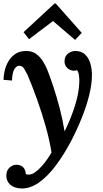

<svg xmlns="http://www.w3.org/2000/svg" viewBox="-21 -801 586 1092"><path d="M103 271Q61 270 38 250Q15 230 15 198Q15 169 33 152.5Q51 136 71 136Q121 136 126 189Q133 192 140 192Q159 193 179 178.5Q199 164 217.5 143Q236 122 250.5 100.5Q265 79 272 66Q261 -3 239 -81.5Q217 -160 189.5 -236.5Q162 -313 136 -374Q128 -390 117 -409Q106 -428 88 -427Q73 -427 61 -408Q49 -389 47 -343L-1 -347Q-1 -370 5.5 -398.5Q12 -427 27 -452.5Q42 -478 66.5 -494.5Q91 -511 128 -511Q162 -511 184.5 -494.5Q207 -478 222.5 -453.5Q238 -429 248 -404Q264 -364 283 -306.5Q302 -249 319 -183.5Q336 -118 346 -55H347Q382 -126 405 -198.5Q428 -271 430 -332Q431 -347 428.5 -369Q426 -391 417 -402Q410 -399 400 -399Q377 -399 361.5 -414.5Q346 -430 346 -451Q346 -481 365.5 -496Q385 -511 407 -511Q442 -511 463 -491Q484 -471 493 -439.5Q502 -408 502 -375Q502 -324 486.5 -260.5Q471 -197 443.5 -129Q416 -61 382 4Q340 83 294 143.5Q248 204 200 237.5Q152 271 103 271ZM406 -574 281 -681H280L144 -578L113 -618L289 -781H296L444 -614Z"/></svg>

Font: Lora SemiBold
Style: Italic
Weight: 600
Italic angle: -3°
Designer: Olga Karpushina, Alexei Vanyashin (Cyrillic)
Foundry: Cyreal
Version: Version 3.011; ttfautohint (v1.8.4.7-5d5b)